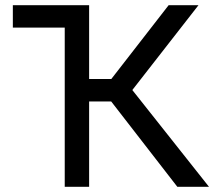

<svg xmlns="http://www.w3.org/2000/svg" viewBox="-20 -720 858 740"><path d="M229.5 0V-613.5H29.5V-700H323.5V-415.5H409L630 -700H745L490 -373L785.5 0H663.5L408.5 -329H323.5V0Z"/></svg>

Font: Geologica Light
Style: Regular
Weight: 300
Designer: Sindre Bremnes, Frode Helland
Foundry: Monokrom Skriftforlag AS
Version: Version 1.010; ttfautohint (v1.8.4.7-5d5b);gftools[0.9.28]